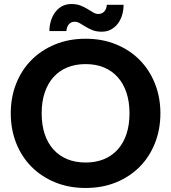

<svg xmlns="http://www.w3.org/2000/svg" viewBox="-20 -926 851 954"><path d="M33.5 0ZM777 -363Q777 -283.5 750.2 -215.5Q723.5 -147.5 674.8 -98Q626 -48.5 557.5 -20.2Q489 8 405.5 8Q322 8 253.5 -20.2Q185 -48.5 136 -98Q87 -147.5 60.2 -215.5Q33.5 -283.5 33.5 -363Q33.5 -442.5 60.2 -510.2Q87 -578 136 -627.5Q185 -677 253.5 -705.2Q322 -733.5 405.5 -733.5Q489 -733.5 557.5 -705.2Q626 -677 674.8 -627.2Q723.5 -577.5 750.2 -509.8Q777 -442 777 -363ZM623.5 -363Q623.5 -420 608.5 -465.2Q593.5 -510.5 565.2 -542.2Q537 -574 496.8 -590.8Q456.5 -607.5 405.5 -607.5Q354.5 -607.5 314 -590.8Q273.5 -574 245.2 -542.2Q217 -510.5 202 -465.2Q187 -420 187 -363Q187 -305.5 202 -260.2Q217 -215 245.2 -183.5Q273.5 -152 314 -135.2Q354.5 -118.5 405.5 -118.5Q456.5 -118.5 496.8 -135.2Q537 -152 565.2 -183.5Q593.5 -215 608.5 -260.2Q623.5 -305.5 623.5 -363ZM468.5 -856.5Q479.5 -856.5 487.5 -860.8Q495.5 -865 500.5 -871.8Q505.5 -878.5 508 -886.5Q510.5 -894.5 510.5 -902H594Q594 -876 587 -852Q580 -828 566.2 -809.5Q552.5 -791 532.2 -779.8Q512 -768.5 485.5 -768.5Q459 -768.5 439.8 -776.2Q420.5 -784 405.2 -793.2Q390 -802.5 377.2 -810.2Q364.5 -818 351 -818Q340 -818 332.2 -813.5Q324.5 -809 319.8 -802Q315 -795 312.5 -787Q310 -779 310 -771.5H225.5Q225.5 -797.5 232.8 -821.8Q240 -846 253.8 -864.8Q267.5 -883.5 287.8 -894.8Q308 -906 334.5 -906Q361 -906 380.5 -898.2Q400 -890.5 415 -881.2Q430 -872 442.8 -864.2Q455.5 -856.5 468.5 -856.5Z"/></svg>

Font: Lato Heavy
Style: Regular
Weight: 800
Designer: Lukasz Dziedzic
Foundry: tyPoland Lukasz Dziedzic
Version: Version 2.007; 2014-02-27